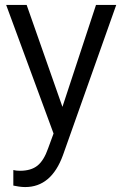

<svg xmlns="http://www.w3.org/2000/svg" viewBox="-20 -546 496 778"><path d="M82 212Q70 212 56.5 210Q43 208 34 206V143Q45 146 61 146Q106 146 132 125Q158 104 175 55L197 -5L5 -526H88L233 -113L369 -526H451L235 83Q188 212 82 212Z"/></svg>

Font: Freesentation 4 Regular
Style: Regular
Weight: 400
Designer: glyphs from Roboto by Christian Robertson / Hangul glyphs from Noto Sans CJK(Source Han Sans) by Jang Soo-young and Kang
Foundry: PT&
Version: Version 2.001